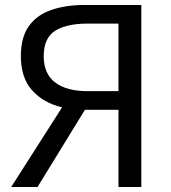

<svg xmlns="http://www.w3.org/2000/svg" viewBox="-20 -753 689 773"><path d="M457 -386V-658H333Q248 -658 202 -629Q156 -600 156 -527Q156 -456 202 -421Q248 -386 333 -386ZM549 0H457V-311H322L131 0H25L230 -321Q156 -338 110 -388.5Q64 -439 64 -527Q64 -604 97 -649Q130 -694 188 -713.5Q246 -733 320 -733H549Z"/></svg>

Font: Source Han Sans & Saira Hybrid
Style: Regular
Weight: 400
Designer: Ryoko NISHIZUKA 西塚涼子 (kana & ideographs); Paul D. Hunt (Latin, Greek & Cyrillic); Wenlong ZHANG 张文龙 (bopomofo); Sandoll 
Foundry: Adobe Systems Incorporated
Version: Version 1.00;August 2, 2021;FontCreator 13.0.0.2675 64-bit